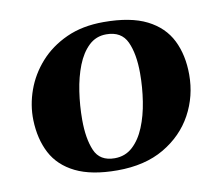

<svg xmlns="http://www.w3.org/2000/svg" viewBox="-63 -570 761 658"><g transform="rotate(-10 318.0 -240.5)"><path d="M41 -205.6Q39.6 -257.8 57.9 -309.1Q76.2 -360.4 113.5 -402.3Q150.9 -444.3 206.5 -469.7Q262.2 -495.1 335.9 -495.1Q429.7 -495.1 486.3 -466.6Q543 -438 568.6 -386.5Q594.2 -335 594.2 -266.6Q594.2 -191.9 559.6 -128.2Q524.9 -64.5 458.3 -25.4Q391.6 13.7 295.4 13.7Q205.6 13.7 150.1 -13.7Q94.7 -41 68.8 -90.3Q43 -139.6 41 -205.6ZM293.5 -28.8Q330.1 -28.8 356 -52.5Q381.8 -76.2 397.9 -115.5Q414.1 -154.8 421.6 -203.1Q429.2 -251.5 429.2 -300.8Q429.2 -368.2 409.9 -410.2Q390.6 -452.1 337.9 -452.1Q302.2 -452.1 277.1 -428.2Q252 -404.3 236.3 -364.5Q220.7 -324.7 213.4 -275.9Q206.1 -227.1 206.1 -177.7Q206.1 -112.3 223.9 -70.6Q241.7 -28.8 293.5 -28.8Z"/></g></svg>

Font: Gelasio
Style: Italic
Weight: 400
Italic angle: -8.5°
Designer: Eben Sorkin
Foundry: Eben Sorkin
Version: Version 1.008